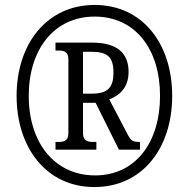

<svg xmlns="http://www.w3.org/2000/svg" viewBox="-20 -745 762 775"><path d="M361 10C554 10 675 -146 675 -358C675 -568 556 -725 362 -725C169 -725 47 -568 47 -358C47 -149 167 10 361 10ZM364 -37C201 -37 96 -168 96 -358C96 -545 198 -678 362 -678C526 -678 626 -547 626 -358C626 -170 527 -37 364 -37ZM204 -141H369V-172H357C335 -172 315 -176 315 -207V-330H366L460 -141H545V-172C516 -172 509 -177 497 -199L421 -344C461 -359 499 -390 499 -455C499 -533 450 -573 352 -573H204V-541H215C237 -541 256 -537 256 -506V-207C256 -176 237 -172 215 -172H204ZM351 -367H315V-536H349C414 -536 438 -515 438 -452C438 -394 417 -367 351 -367Z"/></svg>

Font: Noto Serif Devanagari Condensed
Style: Regular
Weight: 400
Width: 3
Designer: Universal Thirst, Indian Type Foundry and the Monotype Design Team
Foundry: Monotype Imaging Inc.
Version: Version 2.004